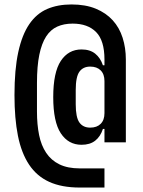

<svg xmlns="http://www.w3.org/2000/svg" viewBox="-20 -730 640 862"><path d="M449 112H338Q257 112 201 86.5Q145 61 110.5 9Q76 -43 60.5 -120.5Q45 -198 45 -303Q45 -418 62 -496Q79 -574 111.5 -621.5Q144 -669 191.5 -689.5Q239 -710 301 -710Q364 -710 410 -691Q456 -672 486 -639Q516 -606 530.5 -560.5Q545 -515 545 -463V-91H449V-151H442Q431 -117 407.5 -98.5Q384 -80 346 -80Q287 -80 253 -131.5Q219 -183 219 -294Q219 -405 253 -456.5Q287 -508 346 -508Q384 -508 407.5 -489Q431 -470 442 -437H449V-463Q449 -548 411.5 -586Q374 -624 306 -624Q267 -624 237 -610.5Q207 -597 187 -566Q167 -535 156.5 -484Q146 -433 146 -358V-229Q146 -171 155.5 -124Q165 -77 187.5 -43.5Q210 -10 247 8Q284 26 338 26H449ZM385 -157Q415 -157 432 -174Q449 -191 449 -222V-366Q449 -397 432 -414Q415 -431 385 -431Q353 -431 336.5 -408Q320 -385 320 -326V-262Q320 -203 336.5 -180Q353 -157 385 -157Z"/></svg>

Font: IBM Plex Mono SmBld
Style: Regular
Weight: 600
Monospace: yes
Designer: Mike Abbink, Paul van der Laan, Pieter van Rosmalen
Foundry: Bold Monday
Version: Version 2.3